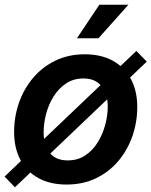

<svg xmlns="http://www.w3.org/2000/svg" viewBox="-25 -776 646 819"><path d="M258.8 11.2Q188.5 11.2 138.4 -16.6Q88.4 -44.4 61.8 -94.7Q35.2 -145 35.2 -212.4Q35.2 -277.8 55.9 -337.4Q76.7 -397 116 -443.6Q155.3 -490.2 211.2 -517.3Q267.1 -544.4 336.4 -544.4Q406.7 -544.4 456.8 -516.6Q506.8 -488.8 533.7 -438.2Q560.5 -387.7 560.5 -319.8Q560.5 -254.9 539.8 -195.3Q519 -135.7 479.7 -89.1Q440.4 -42.5 384.5 -15.6Q328.6 11.2 258.8 11.2ZM263.7 -91.8Q306.6 -91.8 338.6 -113Q370.6 -134.3 391.8 -168.7Q413.1 -203.1 423.8 -243.4Q434.6 -283.7 434.6 -321.8Q434.6 -357.9 422.9 -384.5Q411.1 -411.1 388.4 -426.3Q365.7 -441.4 331.5 -441.4Q289.1 -441.4 257.1 -420.2Q225.1 -398.9 203.6 -364.5Q182.1 -330.1 171.6 -289.8Q161.1 -249.5 161.1 -210.9Q161.1 -157.2 186.8 -124.5Q212.4 -91.8 263.7 -91.8ZM38.6 22.9 -5.4 -22.9 556.6 -558.6 601.1 -513.2ZM303.2 -612.8 398.9 -755.9H522.9L395 -612.8Z"/></svg>

Font: Inter 20pt SemiBold
Style: Italic
Weight: 600
Italic angle: -9.3988°
Version: Version 4.001;git-66647c0bb